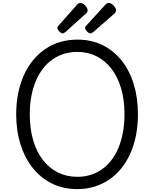

<svg xmlns="http://www.w3.org/2000/svg" viewBox="-20 -1289 1067 1328"><path d="M515 19Q418 19 340.5 -19Q263 -57 207.5 -126Q152 -195 122 -290Q92 -385 92 -499Q92 -575 105.5 -642.5Q119 -710 144.5 -767.5Q170 -825 207 -870.5Q244 -916 291 -948.5Q338 -981 394.5 -998Q451 -1015 515 -1015Q611 -1015 688 -977.5Q765 -940 820.5 -871Q876 -802 905 -707Q934 -612 934 -499Q934 -423 921 -355Q908 -287 882.5 -229.5Q857 -172 820.5 -126Q784 -80 737 -48Q690 -16 634.5 1.5Q579 19 515 19ZM515 -66Q563 -66 605.5 -79Q648 -92 684.5 -117.5Q721 -143 750 -180.5Q779 -218 799 -266Q819 -314 830 -372.5Q841 -431 841 -499Q841 -600 817 -680Q793 -760 749.5 -815.5Q706 -871 646.5 -900.5Q587 -930 515 -930Q467 -930 424 -917Q381 -904 344 -878.5Q307 -853 278 -815.5Q249 -778 228.5 -730Q208 -682 197 -624Q186 -566 186 -499Q186 -397 210 -317Q234 -237 278 -181Q322 -125 382 -95.5Q442 -66 515 -66ZM414 -1058Q403 -1058 390 -1071.5Q377 -1085 377 -1095Q377 -1099 378 -1102.5Q379 -1106 386 -1113L514 -1258Q519 -1263 524.5 -1266Q530 -1269 536 -1269Q547 -1269 558.5 -1260.5Q570 -1252 578 -1240Q586 -1228 586 -1218Q586 -1211 583.5 -1205.5Q581 -1200 571 -1192L433 -1068Q427 -1064 422.5 -1061Q418 -1058 414 -1058ZM606 -1058Q595 -1058 582 -1071.5Q569 -1085 569 -1095Q569 -1099 570 -1103Q571 -1107 578 -1113L710 -1258Q715 -1263 720.5 -1266Q726 -1269 733 -1269Q743 -1269 754.5 -1260.5Q766 -1252 774.5 -1240Q783 -1228 783 -1218Q783 -1211 780 -1205.5Q777 -1200 768 -1192L626 -1068Q620 -1064 615 -1061Q610 -1058 606 -1058Z"/></svg>

Font: Playwrite ES
Style: Regular
Weight: 400
Designer: Veronika Burian, José Scaglione
Foundry: TypeTogether
Version: Version 1.002